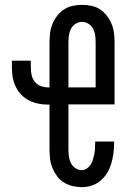

<svg xmlns="http://www.w3.org/2000/svg" viewBox="-20 -763 540 791"><path d="M317 8Q297 8 278.5 3.5Q260 -1 243.5 -11Q227 -21 215.5 -36.5Q204 -52 196.5 -70Q189 -88 186.5 -107Q184 -126 184 -146V-332H178Q158 -332 138 -336Q118 -340 100 -349Q82 -358 68 -372.5Q54 -387 45 -405.5Q36 -424 32.5 -444Q29 -464 29 -484V-513H107V-484Q107 -468 110.5 -453Q114 -438 123.5 -426Q133 -414 148 -408.5Q163 -403 178 -403H184V-589Q184 -609 186.5 -628Q189 -647 196.5 -665Q204 -683 216 -698.5Q228 -714 244.5 -724.5Q261 -735 280 -739Q299 -743 318 -743Q337 -743 356.5 -739Q376 -735 392 -724.5Q408 -714 420 -698.5Q432 -683 439.5 -665Q447 -647 449.5 -628Q452 -609 452 -589V-333H262V-146Q262 -131 264 -117Q266 -103 272.5 -90.5Q279 -78 291 -70Q303 -62 317 -62Q328 -62 338 -69Q348 -76 354 -85.5Q360 -95 363 -106Q366 -117 368.5 -128.5Q371 -140 371.5 -151.5Q372 -163 372 -175V-180H450V-171Q450 -150 447 -129Q444 -108 438 -88Q432 -68 421 -50Q410 -32 394 -18.5Q378 -5 358 1.5Q338 8 317 8ZM374 -403V-589Q374 -604 372 -618Q370 -632 363.5 -644.5Q357 -657 344.5 -665Q332 -673 318 -673Q304 -673 291.5 -665Q279 -657 272.5 -644.5Q266 -632 264 -618Q262 -604 262 -589V-403Z"/></svg>

Font: Iosevka Term
Style: Regular
Weight: 400
Monospace: yes
Designer: Belleve Invis
Foundry: Belleve Invis
Version: Version 30.0.1